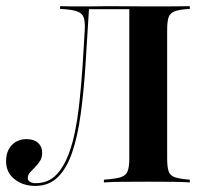

<svg xmlns="http://www.w3.org/2000/svg" viewBox="-31 -591 667 622"><path d="M83.1 11.3Q43.5 11.3 16.1 -10.5Q-11.3 -32.3 -11.3 -68.5Q-11.3 -101.6 7.3 -121Q25.8 -140.3 54.8 -140.3Q79 -140.3 92.3 -128.2Q105.6 -116.1 105.6 -96Q105.6 -80.6 98.8 -69.8Q91.9 -58.9 82.7 -49.6Q73.4 -40.3 66.1 -32.3Q58.9 -24.2 58.9 -13.7Q58.9 -6.5 66.1 -2Q73.4 2.4 84.7 2.4Q119.4 2.4 143.1 -17.3Q166.9 -37.1 183.5 -73Q200 -108.9 210.1 -156Q220.2 -203.2 226.2 -258.9Q232.3 -314.5 236.3 -374.2Q240.3 -433.9 243.5 -492.7Q245.2 -521 239.9 -535.1Q234.7 -549.2 216.9 -554.8Q199.2 -560.5 163.7 -562.1V-571Q180.6 -570.2 204.8 -570.2Q229 -570.2 250.8 -570.2Q268.5 -570.2 285.9 -570.6Q303.2 -571 321.8 -571Q357.3 -571 385.9 -570.6Q414.5 -570.2 454.8 -570.2Q477.4 -570.2 502 -570.2Q526.6 -570.2 548.4 -570.6Q570.2 -571 583.9 -571V-562.1Q551.6 -560.5 535.9 -554.8Q520.2 -549.2 515.3 -535.5Q510.5 -521.8 510.5 -492.7V-78.2Q510.5 -50 515.3 -35.9Q520.2 -21.8 536.3 -16.5Q552.4 -11.3 583.9 -8.9V0Q564.5 -1.6 529 -2Q493.5 -2.4 447.6 -2.4Q401.6 -2.4 364.5 -2Q327.4 -1.6 305.6 0V-8.9Q341.1 -11.3 358.9 -16.5Q376.6 -21.8 382.3 -35.9Q387.9 -50 387.9 -78.2V-563.7L390.3 -561.3H253.2L257.3 -562.9Q251.6 -466.9 246 -380.6Q240.3 -294.4 230.6 -222.6Q221 -150.8 203.2 -98.4Q185.5 -46 156.5 -17.3Q127.4 11.3 83.1 11.3Z"/></svg>

Font: Playfair 144pt
Style: Bold
Weight: 700
Version: Version 2.001;gftools[0.9.30]